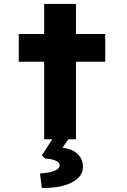

<svg xmlns="http://www.w3.org/2000/svg" viewBox="-20 -702 642 968"><path d="M202.6 0V-682.3H363V0ZM74.5 -390.6V-530.7H510.5V-390.6ZM190.9 245.7 181.6 172.2Q203.4 171.8 226.4 167.5Q249.4 163.2 265.1 154.1Q280.8 144.9 280.8 132.2Q280.8 120.1 269 112.5Q257.3 105 240.7 101.3Q224.2 97.7 207.6 97.7L190.9 81.7L259.1 -24H341.1L295.2 42.6Q345 48.7 371.5 74.6Q398.1 100.6 398.1 139Q398.1 170 378.7 190.9Q359.2 211.7 328.1 224.4Q296.9 237 260.8 241.9Q224.7 246.7 190.9 245.7Z"/></svg>

Font: Lexend Giga
Style: Regular
Weight: 400
Designer: Bonnie Shaver-Troup, Thomas Jockin
Foundry: Lexend
Version: Version 1.007